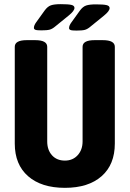

<svg xmlns="http://www.w3.org/2000/svg" viewBox="-20 -895 623 923"><path d="M51 -205V-670Q51 -702 109 -702H149Q207 -702 207 -670V-215Q207 -174 230 -148.5Q253 -123 292 -123Q330 -123 353.5 -149Q377 -175 377 -215V-670Q377 -702 435 -702H474Q532 -702 532 -670V-205Q532 -104 468.5 -48Q405 8 292 8Q179 8 115 -48Q51 -104 51 -205ZM143 -761Q143 -773 154 -788L195 -845Q209 -864 225 -869.5Q241 -875 272 -875Q308 -875 323 -871.5Q338 -868 338 -857Q338 -843 311 -821L247 -769Q232 -756 219 -752.5Q206 -749 178 -749Q156 -749 149.5 -752Q143 -755 143 -761ZM312 -760Q312 -772 323 -787L364 -844Q378 -863 394 -868.5Q410 -874 441 -874Q477 -874 492 -870.5Q507 -867 507 -856Q507 -842 480 -820L416 -768Q401 -755 388 -751.5Q375 -748 347 -748Q325 -748 318.5 -751Q312 -754 312 -760Z"/></svg>

Font: Asap Condensed
Style: Bold
Weight: 700
Designer: Pablo Cosgaya
Foundry: Omnibus-Type
Version: Version 1.010; ttfautohint (v1.8)